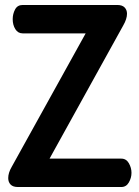

<svg xmlns="http://www.w3.org/2000/svg" viewBox="-20 -751 560 771"><path d="M52 0Q32 0 22.5 -10Q13 -20 13 -36Q13 -57 27 -81L324 -617H71Q52 -617 41.5 -634Q31 -651 31 -674Q31 -695 40.5 -713Q50 -731 71 -731H451Q471 -731 480.5 -721Q490 -711 490 -696Q490 -675 475 -649L179 -114H467Q487 -114 497.5 -95.5Q508 -77 508 -57Q508 -37 497.5 -18.5Q487 0 467 0Z"/></svg>

Font: Dosis
Style: Bold
Weight: 700
Designer: EdgarTolentino, PabloImpallari, IginoMarini
Foundry: EdgarTolentino, PabloImpallari, IginoMarini
Version: Version 3.001; ttfautohint (v1.8.2)